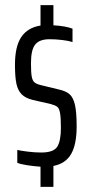

<svg xmlns="http://www.w3.org/2000/svg" viewBox="-20 -716 354 744"><path d="M47 -85V-135Q59 -132 87 -128.5Q115 -125 140 -125Q187 -125 201.5 -147Q216 -169 216 -221Q216 -261 212.5 -279Q209 -297 201.5 -302.5Q194 -308 176 -313L106 -329Q78 -336 63.5 -351Q49 -366 43.5 -392Q38 -418 38 -465Q38 -536 62.5 -572.5Q87 -609 137 -617V-696H187V-618Q235 -615 261 -605V-553Q246 -558 221 -561Q196 -564 172 -564Q133 -564 116.5 -543.5Q100 -523 100 -471Q100 -435 103 -419Q106 -403 114 -396.5Q122 -390 139 -386L209 -369Q236 -363 250 -350.5Q264 -338 270.5 -309.5Q277 -281 277 -226Q277 -156 255.5 -119Q234 -82 187 -73V8H137V-70Q109 -72 84 -76Q59 -80 47 -85Z"/></svg>

Font: Saira Ultra Condensed
Style: Regular
Weight: 400
Width: 1
Designer: Hector Gatti with collaboration of the Omnibus-Type team
Foundry: Omnibus-Type
Version: Version 1.001; ttfautohint (v1.8)